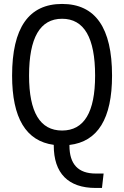

<svg xmlns="http://www.w3.org/2000/svg" viewBox="-20 -723 626 968"><path d="M462.4 224.6Q358.9 224.6 304.9 170.2Q251 115.7 251 9.8V7.3Q41 -21 41 -341.8Q41 -703.1 293 -703.1Q544.9 -703.1 544.9 -341.8Q544.9 -17.1 330.1 7.8V10.7Q330.1 151.9 462.4 151.9H502.4L494.1 224.6ZM293 -64.9Q459.5 -64.9 459.5 -341.8Q459.5 -628.4 293 -628.4Q126.5 -628.4 126.5 -341.8Q126.5 -64.9 293 -64.9Z"/></svg>

Font: Cascadia Mono NF SemiLight
Style: Regular
Weight: 350
Monospace: yes
Designer: Aaron Bell
Foundry: Saja Typeworks
Version: Version 2404.023; ttfautohint (v1.8.4)